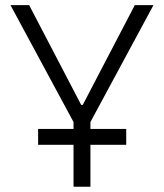

<svg xmlns="http://www.w3.org/2000/svg" viewBox="-20 -713 626 733"><path d="M125.5 -160.2H260.7V0H325.2V-160.2H461.9V-220.7H325.2V-247.1L565.9 -693.4H494.6L295.9 -312.5H290L91.3 -693.4H20L260.7 -247.1V-220.7H125.5Z"/></svg>

Font: Cascadia Mono NF Light
Style: Regular
Weight: 300
Monospace: yes
Designer: Aaron Bell
Foundry: Saja Typeworks
Version: Version 2404.023